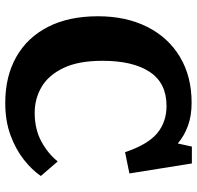

<svg xmlns="http://www.w3.org/2000/svg" viewBox="-30 -726 769 750"><g transform="rotate(90 355.0 -350.5)"><path d="M382 14Q278 14 202 -29Q126 -72 84.5 -153Q43 -234 43 -348Q43 -458 84.5 -540.5Q126 -623 202 -668.5Q278 -714 381 -714Q431 -714 470 -700Q509 -686 540 -660L552 -715H618L657 -471L574 -454Q544 -543 500 -579.5Q456 -616 393 -616Q304 -616 260.5 -550.5Q217 -485 217 -366Q217 -272 245 -213.5Q273 -155 319 -128Q365 -101 420 -101Q484 -101 532 -127Q580 -153 610 -191L667 -125Q643 -90 603 -58.5Q563 -27 507.5 -6.5Q452 14 382 14Z"/></g></svg>

Font: Literata 12pt
Style: Bold
Weight: 700
Designer: Latin by Veronika Burian and Jose Scaglione. Greek by Irene Vlachou. Cyrillic by Vera Evstafieva.
Foundry: TypeTogether
Version: Version 3.002